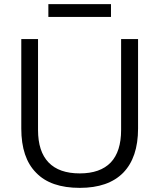

<svg xmlns="http://www.w3.org/2000/svg" viewBox="-20 -901 771 929"><path d="M366 8Q225 8 155 -65Q83 -137 83 -279V-712H164V-272Q164 -168 215 -115Q266 -62 366 -62Q465 -62 516 -115Q566 -168 566 -272V-712H648V-279Q648 -139 576 -65Q504 8 366 8ZM214 -819V-881H517V-819Z"/></svg>

Font: PRinguin Sans
Style: Regular
Weight: 400
Designer: Vernon Adams
Foundry: Vernon Adams
Version: ""